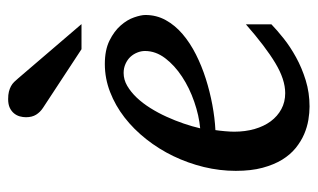

<svg xmlns="http://www.w3.org/2000/svg" viewBox="-175 -597 784 474"><g transform="rotate(-90 217.0 -360.0)"><path d="M328.1 -394Q328.1 -403.8 324.2 -413.3Q320.3 -422.9 313.5 -430.2Q306.6 -437.5 296.4 -442.1Q286.1 -446.8 273.9 -446.8Q257.3 -446.8 242.2 -438Q227.1 -429.2 213.1 -414.6Q199.2 -399.9 187.3 -380.9Q175.3 -361.8 165.8 -340.8Q156.2 -319.8 148.9 -298.3Q141.6 -276.9 137.2 -257.8Q168.9 -260.7 202.9 -272.5Q236.8 -284.2 264.6 -302.5Q292.5 -320.8 310.3 -344.2Q328.1 -367.7 328.1 -394ZM417 -393.1Q417 -365.7 404.3 -342.8Q391.6 -319.8 369.9 -301.3Q348.1 -282.7 319.6 -268.3Q291 -253.9 259.5 -243.9Q228 -233.9 195.3 -227.8Q162.6 -221.7 132.8 -220.2Q131.3 -210.4 130.1 -196.8Q128.9 -183.1 128.9 -173.8Q128.9 -146.5 135.5 -123.5Q142.1 -100.6 154.5 -83.7Q167 -66.9 184.6 -57.4Q202.1 -47.9 224.1 -47.9Q257.8 -47.9 298.3 -72.3Q338.9 -96.7 394 -145V-82Q379.9 -68.4 359.4 -52Q338.9 -35.6 312.7 -21.2Q286.6 -6.8 255.9 2.7Q225.1 12.2 190.9 12.2Q175.8 12.2 158 9.3Q140.1 6.3 122.6 -1.2Q105 -8.8 88.6 -22Q72.3 -35.2 59.8 -55.4Q47.4 -75.7 39.8 -103.8Q32.2 -131.8 32.2 -169.9Q32.2 -209.5 41.7 -248.8Q51.3 -288.1 68.6 -324Q85.9 -359.9 110.4 -390.9Q134.8 -421.9 164.1 -444.6Q193.4 -467.3 226.8 -480.2Q260.3 -493.2 295.9 -493.2Q330.6 -493.2 353.8 -481.7Q377 -470.2 391.1 -454.1Q405.3 -438 411.1 -420.9Q417 -403.8 417 -393.1ZM332.5 -550.8 187.5 -646Q177.2 -652.8 170.9 -662.8Q164.6 -672.9 164.6 -688Q164.6 -695.3 166.7 -703.1Q168.9 -710.9 174.1 -717.3Q179.2 -723.6 187.7 -727.8Q196.3 -731.9 209.5 -731.9Q220.2 -731.9 227.8 -730Q235.4 -728 241.2 -724.9Q247.1 -721.7 251.7 -717Q256.3 -712.4 260.7 -707L394.5 -550.8Z"/></g></svg>

Font: Charis SIL Am
Style: Italic
Weight: 400
Italic angle: -11°
Foundry: SIL International
Version: Version 5.000